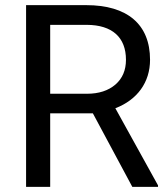

<svg xmlns="http://www.w3.org/2000/svg" viewBox="-20 -731 656 751"><path d="M497.6 0H598.1V-5.9L431.2 -307.6C516.6 -340.3 566.9 -408.7 566.9 -497.1C566.9 -636.2 477.5 -710.9 317.4 -710.9H82V0H176.3V-287.6H343.3ZM176.3 -633.8H319.8C418.9 -633.3 472.7 -585 472.7 -497.1C472.7 -456.5 459 -424.3 431.6 -400.4C403.8 -376.5 366.7 -364.3 320.3 -364.3H176.3Z"/></svg>

Font: Shabnam
Style: Regular
Weight: 400
Foundry: DejaVu fonts team - Redesigned by Saber Rastikerdar - Based on Vazir font
Version: Version 5.0.1